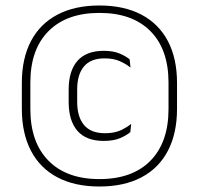

<svg xmlns="http://www.w3.org/2000/svg" viewBox="-20 -669 724 699"><path d="M342 10Q252 10 188.8 -23.5Q125.5 -57 92.5 -120.5Q59.5 -184 59.5 -273V-366.5Q59.5 -456 92.5 -519Q125.5 -582 188.8 -615.5Q252 -649 342 -649Q432 -649 495.2 -615.5Q558.5 -582 591.5 -519Q624.5 -456 624.5 -366.5V-273Q624.5 -184 591.5 -120.5Q558.5 -57 495.2 -23.5Q432 10 342 10ZM357.5 -156Q293.5 -156 261.8 -192.8Q230 -229.5 230 -298V-342.5Q230 -411 262 -447.5Q294 -484 358 -484Q392.5 -484 415.8 -474Q439 -464 452 -453L455 -423Q438.5 -436.5 415.8 -446.5Q393 -456.5 360.5 -456.5Q310.5 -456.5 285.8 -427.2Q261 -398 261 -343.5V-298Q261 -243.5 286 -213.8Q311 -184 362 -184Q395.5 -184 418.2 -194.2Q441 -204.5 457.5 -218L454.5 -188Q440.5 -176 417 -166Q393.5 -156 357.5 -156ZM342 -17Q462 -17 527.8 -84Q593.5 -151 593.5 -272V-368.5Q593.5 -489 527.8 -555.5Q462 -622 342 -622Q222.5 -622 156.5 -555.5Q90.5 -489 90.5 -368.5V-272Q90.5 -151 156.5 -84Q222.5 -17 342 -17Z"/></svg>

Font: Anek Devanagari Medium ExtraLight
Style: Regular
Weight: 250
Version: Version 1.003